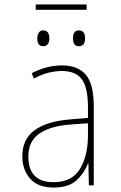

<svg xmlns="http://www.w3.org/2000/svg" viewBox="-20 -830 540 860"><path d="M368 -786V-810H140V-786ZM361 -658Q361 -694 333 -694Q307 -694 307 -658Q307 -623 333 -623Q361 -623 361 -658ZM201 -658Q201 -694 173 -694Q160 -694 153.5 -683Q147 -672 147 -658Q147 -623 173 -623Q201 -623 201 -658ZM107 -129Q107 -197 155.5 -231Q204 -265 292 -272L374 -278V-220Q373 -129 337 -71.5Q301 -14 220 -14Q107 -14 107 -129ZM374 -98H376L378 0H400V-354Q400 -452 365 -494.5Q330 -537 258 -537Q189 -537 122 -502L132 -478Q167 -497 198 -504.5Q229 -512 258 -512Q318 -512 346 -475.5Q374 -439 374 -349V-302L292 -295Q192 -287 136 -247.5Q80 -208 80 -129Q80 -71 114.5 -30.5Q149 10 220 10Q289 10 324 -23.5Q359 -57 374 -98Z"/></svg>

Font: Noto Sans Mono UI Condensed Thin
Style: Regular
Weight: 250
Width: 3
Designer: Monotype Design team
Foundry: Monotype Imaging Inc.
Version: 1.000